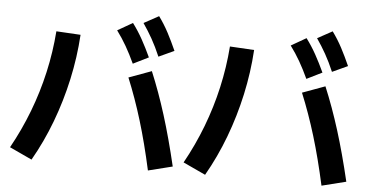

<svg xmlns="http://www.w3.org/2000/svg" viewBox="-57 -962 2113 1102"><g transform="rotate(5 1000.0 -411.0)"><path d="M830 33Q796 -122 757.5 -248.5Q719 -375 672 -489L803 -537Q851 -422 891.5 -292.5Q932 -163 970 -2ZM30 -31Q89 -137 132 -249.5Q175 -362 201.5 -479.5Q228 -597 237 -717L377 -709Q369 -579 341 -451Q313 -323 267.5 -202Q222 -81 159 29ZM690 -570Q665 -624 640 -667.5Q615 -711 584 -753L671 -803Q703 -760 728.5 -714Q754 -668 779 -614ZM833 -623Q809 -679 784.5 -722.5Q760 -766 731 -808L817 -855Q849 -811 873.5 -764.5Q898 -718 922 -664Z M1830 33Q1796 -122 1757.5 -248.5Q1719 -375 1672 -489L1803 -537Q1851 -422 1891.5 -292.5Q1932 -163 1970 -2ZM1030 -31Q1089 -137 1132 -249.5Q1175 -362 1201.5 -479.5Q1228 -597 1237 -717L1377 -709Q1369 -579 1341 -451Q1313 -323 1267.5 -202Q1222 -81 1159 29ZM1690 -570Q1665 -624 1640 -667.5Q1615 -711 1584 -753L1671 -803Q1703 -760 1728.5 -714Q1754 -668 1779 -614ZM1833 -623Q1809 -679 1784.5 -722.5Q1760 -766 1731 -808L1817 -855Q1849 -811 1873.5 -764.5Q1898 -718 1922 -664Z"/></g></svg>

Font: M PLUS 1 Code
Style: Regular
Weight: 400
Designer: Coji Morishita
Foundry: UNDERFOREST DESIGN
Version: Version 1.005